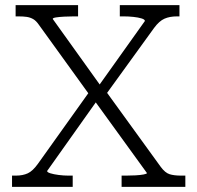

<svg xmlns="http://www.w3.org/2000/svg" viewBox="-20 -730 771 750"><path d="M41 -666V-710H285V-666H268Q250 -666 231 -665Q212 -664 199 -662Q186 -660 186 -656L378 -388L387 -383L608 -78Q625 -55 642.5 -49.5Q660 -44 688 -44H704V0H455V-44H472Q490 -44 509 -45Q528 -46 541 -48.5Q554 -51 554 -54L344 -344L337 -349L132 -633Q121 -649 109.5 -655.5Q98 -662 84.5 -664Q71 -666 52 -666ZM27 0V-44H42Q69 -44 88.5 -53Q108 -62 128 -90L335 -380L364 -344L164 -62Q164 -57 177 -53Q190 -49 209.5 -46.5Q229 -44 247 -44H264V0ZM391 -357 360 -387 546 -648Q546 -654 533 -658Q520 -662 501 -664Q482 -666 463 -666H448V-710H681V-666H671Q643 -666 622.5 -657Q602 -648 582 -621Z"/></svg>

Font: Roboto Serif ExtraLight
Style: Regular
Weight: 250
Version: Version 1.007